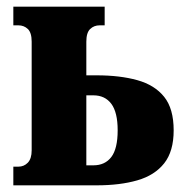

<svg xmlns="http://www.w3.org/2000/svg" viewBox="-20 -556 546 576"><path d="M20 0V-56H35Q52 -56 63.5 -68Q75 -80 75 -105V-431Q75 -458 63.5 -469Q52 -480 35 -480H20V-536H294V-480H279Q262 -480 250.5 -469Q239 -458 239 -431V-330H270Q340 -330 392 -315.5Q444 -301 472.5 -265.5Q501 -230 501 -165Q501 -102 472.5 -66Q444 -30 392 -15Q340 0 270 0ZM239 -60H260Q295 -60 314 -85Q333 -110 333 -165Q333 -219 314 -244.5Q295 -270 260 -270H239Z"/></svg>

Font: Noto Serif ExtraCondensed Black
Style: Regular
Weight: 900
Width: 2
Designer: Monotype Design Team
Foundry: Monotype Imaging Inc.
Version: Version 2.015; ttfautohint (v1.8.4.7-5d5b)